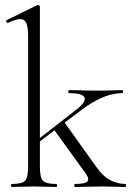

<svg xmlns="http://www.w3.org/2000/svg" viewBox="-20 -745 531 765"><path d="M27 0Q24 0 24 -6Q24 -12 27 -12Q68 -12 80 -25Q92 -38 92 -81V-600Q92 -636 85 -652.5Q78 -669 60 -669Q44 -669 12 -654Q8 -652 5.5 -658Q3 -664 7 -665L127 -724Q130 -725 132 -725Q134 -725 136.5 -723Q139 -721 139 -718V-81Q139 -38 151 -25Q163 -12 205 -12Q207 -12 207 -6Q207 0 205 0Q187 0 164.5 -1Q142 -2 116 -2Q91 -2 67.5 -1Q44 0 27 0ZM278 0Q276 0 276 -6Q276 -12 278 -12Q316 -12 327 -21Q338 -30 322 -53L194 -230L235 -260L363 -81Q390 -42 420 -27Q450 -12 480 -12Q482 -12 482 -6Q482 0 480 0Q462 0 439.5 -1Q417 -2 391 -2Q354 -2 327.5 -1Q301 0 278 0ZM126 -172 122 -182 284 -308Q325 -340 316.5 -357Q308 -374 255 -374Q252 -374 252 -380Q252 -386 255 -386Q279 -386 303 -385Q327 -384 367 -384Q404 -384 426 -385Q448 -386 468 -386Q470 -386 470 -380Q470 -374 468 -374Q445 -374 418.5 -367Q392 -360 363 -344.5Q334 -329 302 -305Z"/></svg>

Font: Cormorant Light
Style: Regular
Weight: 300
Designer: Christian Thalmann (Catharsis Fonts)
Foundry: Catharsis Fonts
Version: Version 4.000